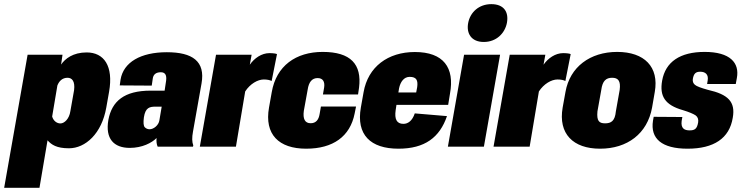

<svg xmlns="http://www.w3.org/2000/svg" viewBox="-93 -712 3631 932"><path d="M-72.8 199.7H98.6L137.7 -30.8C156.7 -9.8 181.2 7.8 241.7 7.8C321.8 7.8 400.9 -63.5 422.9 -189.9L436.5 -266.6C458.5 -392.1 411.6 -457.5 327.6 -457.5C261.2 -457.5 223.1 -426.8 204.1 -399.4L203.6 -398.9L210.4 -446.3H41ZM200.2 -112.8C182.1 -112.8 165.5 -126.5 160.2 -146.5L185.5 -296.9C193.8 -318.4 209.5 -334.5 234.9 -334.5C256.8 -334.5 272 -317.4 266.6 -274.4L248.5 -171.9C243.2 -135.3 219.7 -112.8 200.2 -112.8Z M537.1 5.9C597.2 5.9 644 -18.6 667 -42C665.5 -26.9 667 -11.2 672.4 0H843.8L845.2 -6.3C838.9 -22.5 838.4 -43.9 843.8 -73.2L885.3 -307.1C904.3 -414.6 841.3 -458.5 716.8 -458.5C590.3 -458.5 506.3 -410.2 492.2 -325.7L488.3 -297.4L643.6 -296.4L648.4 -329.6C650.9 -351.6 665.5 -361.3 687.5 -361.3C708.5 -361.3 716.8 -348.1 713.4 -320.8L706.1 -272H638.2C509.8 -272 450.2 -220.7 433.1 -130.4C417 -38.6 459.5 5.9 537.1 5.9ZM633.3 -84.5C624 -84.5 616.2 -87.9 609.9 -94.2C603.5 -100.6 602.1 -116.7 605.5 -142.6C612.8 -189.9 633.3 -194.3 662.1 -194.3H691.9L680.7 -127.9C677.2 -104 652.8 -84.5 633.3 -84.5Z M877 0H1052.2L1097.2 -268.1C1121.1 -305.2 1158.2 -326.2 1187.5 -326.2C1204.6 -326.2 1217.3 -323.2 1225.6 -318.8L1251.5 -449.2C1249.5 -450.7 1245.1 -451.7 1238.8 -452.6C1231.9 -453.6 1224.1 -454.1 1214.8 -454.1C1177.2 -454.1 1141.6 -429.7 1119.6 -397.9L1128.4 -446.3H955.6Z M1393.1 9.8C1523.4 9.8 1606.4 -49.3 1628.4 -160.6L1635.3 -194.8H1464.8L1458.5 -158.7C1454.1 -130.9 1440.9 -113.8 1415 -113.8C1387.2 -113.8 1376.5 -134.8 1381.8 -173.8L1400.4 -276.4C1405.8 -313.5 1421.4 -333 1448.7 -333C1474.6 -333 1484.4 -315.4 1480.5 -288.1L1474.6 -253.4H1645L1649.9 -286.6C1664.1 -400.4 1608.9 -460 1473.6 -460C1342.8 -460 1248 -392.1 1226.1 -264.6L1212.9 -190.4C1189.5 -59.6 1260.3 9.8 1393.1 9.8Z M1841.3 9.8C1968.8 9.8 2041.5 -44.9 2076.7 -148.4L1920.4 -161.6C1908.2 -125 1887.2 -110.8 1865.2 -110.8C1832.5 -110.8 1821.3 -133.8 1827.6 -177.2L1831.5 -203.1H2082.5L2091.3 -257.3C2114.7 -383.8 2059.6 -459.5 1920.9 -459.5C1790 -459.5 1693.4 -387.7 1671.9 -264.6L1658.7 -190.4C1635.3 -58.1 1705.1 9.8 1841.3 9.8ZM1840.8 -263.2 1844.2 -283.7C1850.6 -314.5 1867.7 -338.9 1895.5 -338.9C1929.2 -338.9 1936.5 -321.8 1932.1 -289.1L1927.2 -263.2Z M2081.1 0H2255.9L2334.5 -446.3H2159.7ZM2255.4 -508.3C2316.4 -508.3 2357.9 -550.3 2367.7 -601.1C2377.4 -653.8 2353 -691.9 2292 -691.9C2231 -691.9 2189.5 -651.9 2179.7 -601.1C2169.9 -550.3 2194.3 -508.3 2255.4 -508.3Z M2302.7 0H2478L2522.9 -268.1C2546.9 -305.2 2584 -326.2 2613.3 -326.2C2630.4 -326.2 2643.1 -323.2 2651.4 -318.8L2677.2 -449.2C2675.3 -450.7 2670.9 -451.7 2664.6 -452.6C2657.7 -453.6 2649.9 -454.1 2640.6 -454.1C2603 -454.1 2567.4 -429.7 2545.4 -397.9L2554.2 -446.3H2381.3Z M2819.8 9.8C2952.1 9.8 3049.3 -63 3072.3 -189.9L3085.4 -265.6C3106.9 -387.2 3035.2 -460 2902.8 -460C2771.5 -460 2673.3 -387.2 2651.9 -265.6L2638.2 -189.9C2616.2 -63 2688.5 9.8 2819.8 9.8ZM2844.2 -113.3C2815.4 -113.3 2802.7 -124.5 2807.1 -171.4L2825.7 -275.4C2831.5 -319.8 2849.1 -334.5 2878.4 -334.5C2907.2 -334.5 2920.9 -319.8 2915 -275.4L2896.5 -171.4C2892.1 -124.5 2873.5 -113.3 2844.2 -113.3Z M3244.6 9.8C3372.1 9.8 3447.8 -40.5 3463.9 -140.1C3478 -218.3 3440.9 -253.9 3343.3 -275.9C3309.6 -285.2 3288.6 -293 3280.3 -300.3C3272 -307.1 3268.6 -316.4 3270 -328.1C3274.4 -355.5 3284.7 -363.8 3306.2 -363.8C3331.5 -363.8 3346.7 -350.1 3342.3 -322.3L3339.4 -304.2H3478.5L3483.9 -333.5C3497.6 -407.2 3450.7 -460 3327.6 -460C3208.5 -460 3137.2 -412.1 3121.1 -320.3C3107.9 -245.6 3134.3 -202.1 3222.2 -177.2C3252.4 -168 3272.9 -159.2 3283.7 -151.9C3293.9 -144.5 3298.3 -132.8 3295.9 -117.7C3290.5 -86.9 3279.8 -79.1 3254.4 -79.1C3229 -79.1 3211.4 -88.9 3215.8 -124.5L3219.2 -144L3080.1 -145L3076.7 -126C3063 -38.6 3120.1 9.8 3244.6 9.8Z"/></svg>

Font: Roboto Flex Super Cond Black
Style: Italic
Weight: 900
Width: 3
Italic angle: -10°
Designer: Berlow after Robertson
Foundry: Google
Version: Version 3.200;Glyphs 3.3 (3311)